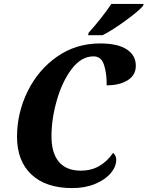

<svg xmlns="http://www.w3.org/2000/svg" viewBox="-20 -951 754 981"><path d="M67 -252Q67 -374 121 -484Q175 -594 271.5 -661.5Q368 -729 491 -729Q582 -729 628 -698.5Q674 -668 674 -615Q674 -567 632.5 -541Q591 -515 525 -515Q526 -573 512 -618Q498 -663 458 -663Q395 -663 346 -598Q297 -533 270 -437.5Q243 -342 243 -255Q243 -169 281 -124Q319 -79 394 -79Q495 -79 558 -170Q564 -165 569 -155.5Q574 -146 574 -136Q574 -100 546 -66.5Q518 -33 466.5 -11.5Q415 10 349 10Q215 10 141 -59Q67 -128 67 -252ZM433 -784Q460 -813 494 -856Q528 -899 549 -931H714L711 -921Q689 -895 622 -846Q555 -797 504 -771H430Z"/></svg>

Font: Noto Serif NarrowExtraBold
Style: Italic
Weight: 800
Width: 4
Italic angle: -12°
Designer: Monotype Design Team
Foundry: Monotype Imaging Inc.
Version: Version 1.001